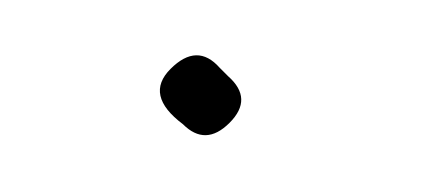

<svg xmlns="http://www.w3.org/2000/svg" viewBox="-20 -348 153 68"><path d="M57.8 -324C52.5 -330 46.7 -329.9 40.4 -323.6C34.2 -317.4 35.6 -310.9 44.8 -304C50.1 -298.7 55.6 -298.8 61.3 -304.5C67 -310.2 66.8 -315.7 60.8 -321Z"/></svg>

Font: Proton
Style: SeBdCnd
Weight: 500
Version: Version 1.017